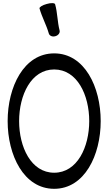

<svg xmlns="http://www.w3.org/2000/svg" viewBox="-20 -1160 684 1205"><path d="M228 -1107C243 -1053 271 -1004 286 -951C290 -935 309 -927 328 -933C346 -938 358 -954 354 -969C340 -1023 341 -1080 326 -1133C324 -1142 300 -1143 273 -1135C246 -1128 226 -1115 228 -1107ZM612 -400C612 -614 511 -825 320 -825C129 -825 28 -614 28 -400C28 -186 129 25 320 25C511 25 612 -186 612 -400ZM100 -400C100 -563 175 -724 320 -724C465 -724 540 -563 540 -400C540 -237 465 -76 320 -76C175 -76 100 -237 100 -400Z"/></svg>

Font: Nupuram Condensed Medium
Style: Regular
Weight: 500
Width: 3
Designer: Santhosh Thottingal (santhosh.thottingal@gmail.com)
Foundry: SMC
Version: Version 1.000